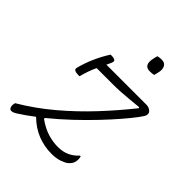

<svg xmlns="http://www.w3.org/2000/svg" viewBox="-214 -882 1029 1029"><g transform="rotate(45 300.0 -367.5)"><path d="M199 -580H209Q221 -580 230.5 -575.5Q240 -571 235 -557Q234 -553 230 -545Q226 -537 221 -526H525Q542 -526 555.5 -515.5Q569 -505 565 -489L564 -485Q562 -477 541.5 -449.5Q521 -422 485.5 -380.5Q450 -339 403.5 -290Q357 -241 302.5 -189.5Q248 -138 190 -91V-84Q234 -53 273 -41.5Q312 -30 349 -30Q420 -30 465 -81H471Q476 -67 473 -47Q470 -25 448 -7Q435 3 410 11.5Q385 20 350 20Q296 20 246 0.5Q196 -19 152 -62Q108 -28 67 -2Q49 10 35 10Q25 10 20.5 -2Q16 -14 20 -30L21 -34Q116 -90 202.5 -163Q289 -236 366 -318.5Q443 -401 509 -484L506 -489Q463 -485 432.5 -482Q402 -479 375 -477.5Q348 -476 313 -476H197Q187 -455 178.5 -431Q170 -407 163 -380H153Q137 -380 127 -385Q117 -390 121 -403Q132 -447 152.5 -493.5Q173 -540 199 -580ZM382 -751Q394 -755 412 -755Q436 -755 445 -737Q454 -719 447 -692L441 -668Q429 -665 410 -665Q361 -665 377 -731Z"/></g></svg>

Font: Recursive Mn Csl St Lt
Style: Italic
Weight: 300
Italic angle: -15°
Monospace: yes
Version: Version 1.079;hotconv 1.0.112;makeotfexe 2.5.65598; ttfautoh